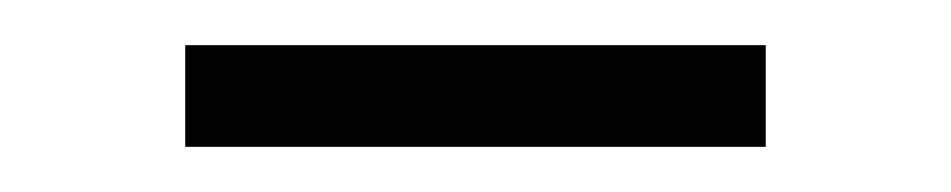

<svg xmlns="http://www.w3.org/2000/svg" viewBox="-20 -311 421 85"><path d="M62 -291H319V-246H62Z"/></svg>

Font: Montserrat Alternates Light
Style: Regular
Weight: 300
Designer: Julieta Ulanovsky
Foundry: Julieta Ulanovsky
Version: Version 7.200